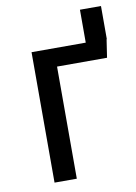

<svg xmlns="http://www.w3.org/2000/svg" viewBox="-78 -712 542 764"><g transform="rotate(-10 193.5 -330.0)"><path d="M384 -526H383L372 -453H170V0H80V-527H299V-660H384Z"/></g></svg>

Font: Fira Sans Condensed
Style: Regular
Weight: 400
Width: 3
Designer: bBox Type GmbH & Carrois Corporate GbR & Edenspiekermann AG
Foundry: bBox Type GmbH & Carrois Corporate GbR & Edenspiekermann AG
Version: Version 4.301